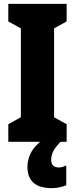

<svg xmlns="http://www.w3.org/2000/svg" viewBox="-20 -734 390 994"><path d="M323 225V122Q304 133 285 133Q245 133 245 93Q245 72 254 52.5Q263 33 293 0H325V-91L260 -127V-587L325 -623V-714H23V-623L88 -587V-127L23 -91V0H188Q150 32 136 65.5Q122 99 122 129Q122 240 248 240Q272 240 291.5 235Q311 230 323 225Z"/></svg>

Font: Noto Sans Display Condensed Black
Style: Regular
Weight: 900
Width: 3
Designer: Monotype Design team
Foundry: Monotype Imaging Inc.
Version: 1.000